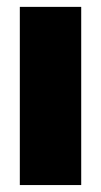

<svg xmlns="http://www.w3.org/2000/svg" viewBox="-20 -533 291 553"><path d="M37.1 0V-513.2H213.9V0Z"/></svg>

Font: Hussar Preview
Style: Bold
Weight: 700
Foundry: Cannot Into Space Fonts, PlusOne Fonts
Version: Version 2.29RC2 "Millennial"